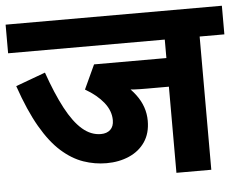

<svg xmlns="http://www.w3.org/2000/svg" viewBox="-47 -679 925 735"><g transform="rotate(-5 415.5 -311.0)"><path d="M736 -512V0H602V-331H516Q488 -331 469 -332Q450 -333 438 -335L381 -390Q440 -356 475 -309.5Q510 -263 510 -208Q510 -160 487.5 -127Q465 -94 426 -77Q387 -60 339 -60Q294 -60 250.5 -75Q207 -90 166.5 -126Q126 -162 89.5 -225Q53 -288 20 -384L134 -426Q163 -343 193 -286.5Q223 -230 256 -201.5Q289 -173 327 -173Q350 -173 363.5 -185.5Q377 -198 377 -222Q377 -258 351.5 -290Q326 -322 281 -348L324 -441H602V-512H0V-622H831V-512Z"/></g></svg>

Font: Noto Sans Devanagari
Style: Bold
Weight: 700
Version: Version 2.003